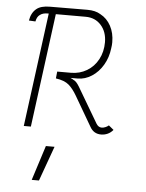

<svg xmlns="http://www.w3.org/2000/svg" viewBox="-63 -735 822 1083"><g transform="rotate(5 348.0 -193.5)"><path d="M122 -632Q106 -621 101 -594L64 -596Q71 -640 99 -663Q124 -684 176 -684L388 -685Q433 -685 462 -667Q500 -647 521.5 -607Q543 -567 543 -515Q543 -498 540 -480Q534 -428 509 -385.5Q484 -343 446 -318.5Q408 -294 366 -294H326Q341 -287 344 -284Q359 -279 377 -249L495 -49Q507 -30 525 -30Q535 -30 546 -34.5Q557 -39 565 -46L593 -23Q580 -7 562.5 1Q545 9 525 9Q483 9 462 -29L364 -197Q342 -235 317.5 -256Q293 -277 244 -284L248 -323H326Q375 -323 415.5 -347Q456 -371 479 -414Q502 -457 502 -511Q502 -570 468.5 -607.5Q435 -645 381 -645H212L127 -1H87L172 -645Q153 -645 142 -642Q131 -639 122 -632ZM221 101H270L199 298H158Z"/></g></svg>

Font: Bellota Light
Style: Italic
Weight: 300
Italic angle: -7.5°
Designer: Kemie Guaida
Foundry: Kemie Guaida
Version: Version 4.001